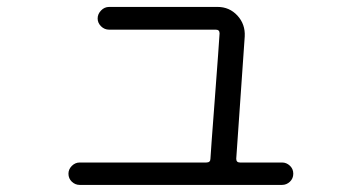

<svg xmlns="http://www.w3.org/2000/svg" viewBox="-20 -558 1040 552"><path d="M209 -26.4Q196.3 -26.4 186.5 -35.6Q176.8 -44.9 176.8 -58.6Q176.8 -71.3 186.5 -81.1Q196.3 -90.8 209 -90.8H573.2Q585 -90.8 585 -101.6Q585.9 -120.1 597.7 -274.9Q609.4 -429.7 611.3 -461.9Q611.3 -472.7 600.6 -472.7H293.9Q280.3 -472.7 270.5 -482.4Q260.7 -492.2 260.7 -504.9Q260.7 -517.6 270.5 -527.8Q280.3 -538.1 293.9 -538.1H605.5Q639.6 -538.1 662.6 -513.2Q685.5 -488.3 683.6 -453.1L659.2 -101.6Q659.2 -90.8 669.9 -90.8H791Q803.7 -90.8 813.5 -81.5Q823.2 -72.3 823.2 -58.6Q823.2 -44.9 813.5 -35.6Q803.7 -26.4 791 -26.4Z"/></svg>

Font: Rounded-X Mgen+ 2m regular
Style: Regular
Weight: 400
Designer: [Source Han Sans]
Ryoko NISHIZUKA  (kana & ideographs); Paul D. Hunt (Latin, Greek & Cyrillic); Wenlong ZHANG  (bopomofo
Version: Version 1.059.20150602